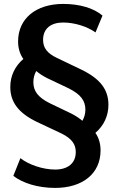

<svg xmlns="http://www.w3.org/2000/svg" viewBox="-20 -841 596 964"><path d="M256.8 102.5C394 102.5 484.9 31.2 484.9 -85.9C484.9 -120.1 475.6 -150.4 459 -173.8C502 -210.9 524.4 -259.8 524.4 -314.9C524.4 -390.1 484.4 -444.3 391.1 -490.2L266.6 -549.8C217.3 -573.2 196.3 -600.1 196.3 -641.1C196.3 -697.3 235.4 -728 296.9 -728C352.5 -728 416.5 -709 459.5 -678.2L494.6 -762.7C451.2 -799.8 380.9 -821.3 297.4 -821.3C161.1 -821.3 70.8 -748.5 70.8 -632.8C70.8 -597.7 80.6 -568.4 97.2 -544.9C54.7 -508.3 31.7 -460 31.7 -404.3C31.7 -328.6 72.3 -273.9 165 -229L290.5 -169.9C340.8 -144.5 360.4 -116.7 360.4 -77.6C360.4 -21.5 320.8 10.3 256.8 10.3C195.3 10.3 123.5 -14.2 82.5 -46.9L46.9 42C94.2 78.6 170.4 102.5 256.8 102.5ZM147.5 -428.2C147.5 -448.2 151.9 -466.8 162.1 -484.4C176.8 -471.7 195.8 -459.5 216.8 -448.7L324.7 -397.5C385.7 -367.2 408.7 -335 408.7 -290.5C408.7 -270.5 403.8 -252 393.6 -234.4C378.9 -247.1 360.4 -259.3 339.8 -270L231.9 -321.8C170.9 -351.6 147.5 -383.8 147.5 -428.2Z"/></svg>

Font: Winston SemiBold
Style: Regular
Weight: 600
Designer: Vernon Adams, Kim Jin-seong, David Berlow, Cristiano Sobral
Foundry: The Winston Project Authors
Version: Version 3.004